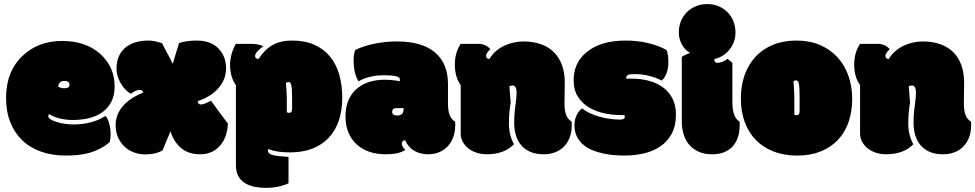

<svg xmlns="http://www.w3.org/2000/svg" viewBox="-20 -749 4790 943"><path d="M296.9 -315.4Q321.3 -315.4 321.3 -334Q321.3 -351.6 295.4 -351.6Q269.5 -351.6 265.6 -323.7Q279.8 -315.4 296.9 -315.4ZM303.2 15.1Q237.3 15.1 183.1 -3.7Q128.9 -22.5 90.6 -58.8Q52.2 -95.2 31 -147.7Q9.8 -200.2 9.8 -267.6Q9.8 -399.4 92.3 -476.1Q168.5 -547.9 285.2 -547.9Q401.4 -547.9 472.7 -483.9Q543 -419.4 543 -325.7Q543 -279.8 526.4 -248.3Q509.8 -216.8 481.4 -197Q453.1 -177.2 416 -168.5Q378.9 -159.7 338.4 -159.7Q269 -159.7 221.2 -188.5Q217.3 -185.5 217.3 -177.7Q217.3 -163.1 255.9 -150.9Q294.9 -137.7 343.8 -137.7Q362.8 -137.7 383.3 -140.1Q403.8 -142.6 423.8 -147.7Q443.8 -152.8 462.9 -160.9Q481.9 -168.9 497.6 -179.7Q504.4 -173.8 509.3 -162.6Q514.2 -151.4 517.3 -138.7Q520.5 -126 522 -113.3Q523.4 -100.6 523.4 -91.8Q523.4 -68.8 519 -51.3Q495.6 -31.2 470.2 -18.3Q444.8 -5.4 418 2Q391.1 9.3 362.3 12.2Q333.5 15.1 303.2 15.1Z M708 -549.8Q736.3 -549.8 775.4 -537.1Q777.3 -533.7 781 -526.6Q784.7 -519.5 790 -509.3Q793 -504.4 794.9 -500.5Q796.9 -496.6 798.8 -492.4Q800.8 -488.3 803.5 -483.9Q806.2 -479.5 809.6 -472.7Q813 -465.8 815.2 -461.7Q817.4 -457.5 818.8 -454.6Q820.3 -451.7 821.3 -449.5Q822.3 -447.3 823.7 -444.3L828.1 -435.5L859.4 -537.6Q878.9 -544.4 901.9 -547.1Q924.8 -549.8 945.3 -549.8Q1015.6 -549.8 1052.7 -511.2Q1090.3 -472.2 1090.3 -413.6Q1090.3 -382.8 1078.9 -356.9Q1067.4 -331.1 1048.1 -310.8Q1028.8 -290.5 1003.7 -275.9Q978.5 -261.2 951.2 -252.4Q951.2 -235.8 967.8 -235.8Q981.9 -235.8 1016.6 -254.4Q1029.3 -235.8 1051 -206.5Q1072.8 -177.2 1099.1 -142.1Q1098.1 -111.8 1089.1 -84.5Q1080.1 -57.1 1063 -36.4Q1045.9 -15.6 1021 -3.4Q996.1 8.8 963.4 8.8Q905.8 8.8 869.4 -22Q833 -52.7 817.4 -104.5L778.3 -10.3Q745.1 9.3 693.4 9.3Q662.1 9.3 635.3 -1.5Q608.4 -12.2 589.1 -31.2Q569.8 -50.3 558.8 -76.7Q547.9 -103 547.9 -134.8Q547.9 -215.3 632.8 -269.5Q645 -277.3 683.6 -294.9Q679.7 -307.6 667 -307.6Q647.5 -307.6 622.1 -288.1Q606.9 -297.4 594 -311.3Q581.1 -325.2 571.8 -341.8Q562.5 -358.4 557.4 -376.5Q552.2 -394.5 552.2 -412.1Q552.2 -447.3 564.2 -473.4Q576.2 -499.5 597.2 -516.4Q618.2 -533.2 646.7 -541.5Q675.3 -549.8 708 -549.8Z M1388.7 -198.2Q1392.1 -194.8 1399.4 -194.8Q1402.8 -194.8 1406 -196Q1409.2 -197.3 1411.1 -200.2Q1414.6 -205.1 1414.6 -218.8V-268.6Q1414.6 -314.5 1410.6 -331.1Q1407.2 -346.2 1396 -346.2Q1389.2 -346.2 1384.3 -341.3Q1388.7 -293 1388.7 -263.7ZM1232.9 -474.1Q1232.9 -459.5 1250 -459.5Q1279.3 -505.4 1318.6 -527.6Q1357.9 -549.8 1414.1 -549.8Q1477.5 -549.8 1523.9 -529.1Q1570.3 -508.3 1600.8 -471.2Q1631.3 -434.1 1646.2 -382.3Q1661.1 -330.6 1661.1 -269Q1661.1 -207.5 1644.5 -158Q1627.9 -108.4 1595.7 -73.5Q1563.5 -38.6 1515.4 -19.5Q1467.3 -0.5 1404.3 -0.5Q1335.9 -0.5 1299.3 -17.1Q1295.9 -15.1 1295.9 -8.8Q1295.9 -1.5 1301.3 3.7Q1306.6 8.8 1318.6 12.2Q1330.6 15.6 1349.9 17.8Q1369.1 20 1397 21.5V151.4Q1347.2 173.8 1286.6 173.8Q1258.3 173.8 1231.7 168.7Q1205.1 163.6 1184.3 151.1Q1163.6 138.7 1151.1 117.2Q1138.7 95.7 1138.7 62.5V-330.6Q1109.9 -371.1 1109.9 -431.2Q1109.9 -443.4 1111.8 -457Q1113.8 -470.7 1117.7 -484.4Q1121.6 -498 1127 -510.7Q1132.3 -523.4 1138.7 -533.7H1208Q1250.5 -533.7 1272.9 -522Q1232.9 -492.2 1232.9 -474.1Z M1926.8 -217.8Q1906.2 -217.8 1906.2 -199.2Q1906.2 -181.6 1930.2 -181.6Q1946.8 -181.6 1954.6 -189.5Q1962.4 -197.3 1962.4 -217.8ZM2180.2 -241.7Q2180.2 -206.5 2188 -185.1Q2195.8 -163.6 2215.3 -151.4Q2215.8 -149.9 2215.8 -142.1V-133.3Q2215.8 -102.5 2206.5 -76.7Q2197.3 -50.8 2180.2 -31.7Q2163.1 -12.7 2138.2 -2Q2113.3 8.8 2082 8.8Q2063.5 8.8 2046.1 4.4Q2028.8 0 2014.2 -8.8Q1999.5 -17.6 1988.3 -30.3Q1977.1 -43 1970.2 -59.6Q1953.6 -59.6 1953.6 -43.5Q1953.6 -29.8 1970.7 -12.7Q1939 8.8 1875 8.8Q1831.1 8.8 1794.7 -3.4Q1758.3 -15.6 1732.2 -39.3Q1706.1 -63 1691.4 -97.7Q1676.8 -132.3 1676.8 -177.7Q1676.8 -221.7 1690.9 -255.4Q1705.1 -289.1 1730.7 -311.8Q1756.3 -334.5 1791.7 -345.9Q1827.1 -357.4 1869.1 -357.4Q1883.3 -357.4 1897 -356.4Q1910.6 -355.5 1923.8 -353.5Q1932.6 -351.6 1937.3 -350.8Q1941.9 -350.1 1942.9 -349.6Q1944.3 -355 1944.3 -357.9Q1944.3 -370.6 1923.1 -375Q1901.9 -379.4 1866.7 -379.4Q1792.5 -379.4 1740.7 -349.6Q1716.8 -389.6 1716.8 -452.1Q1716.8 -487.8 1725.6 -504.4Q1772.9 -525.9 1825.2 -535.6Q1877.4 -545.4 1929.2 -545.4Q2053.2 -545.4 2116.7 -491.2Q2180.2 -437 2180.2 -337.4Z M2752.4 -241.7Q2752.4 -206.5 2760.3 -185.1Q2768.1 -163.6 2787.6 -151.4Q2788.1 -149.9 2788.1 -142.1V-133.3Q2788.1 -101.6 2778.6 -75.4Q2769 -49.3 2751.2 -30.5Q2733.4 -11.7 2707.5 -1.5Q2681.6 8.8 2649.4 8.8Q2613.8 8.8 2586.7 -2.4Q2559.6 -13.7 2541.5 -33.9Q2523.4 -54.2 2514.4 -82.8Q2505.4 -111.3 2505.4 -146Q2505.4 -180.2 2508.5 -206.3Q2511.7 -232.4 2513.2 -243.7Q2513.7 -249.5 2514.4 -254.4Q2515.1 -259.3 2515.6 -264.6Q2516.1 -270 2516.6 -277.1Q2517.1 -284.2 2517.1 -293.5Q2517.1 -312.5 2512 -320.8Q2506.8 -329.1 2498 -329.1Q2488.8 -329.1 2481.9 -325.2L2488.3 -245.6Q2479.5 -196.8 2479.5 -141.1Q2479.5 -85.9 2504.4 -40.5Q2456.5 8.8 2370.1 8.8Q2347.7 8.8 2324.7 2.2Q2301.8 -4.4 2283.7 -17.6Q2265.6 -30.8 2254.2 -50Q2242.7 -69.3 2242.7 -94.7V-331.1Q2213.9 -371.6 2213.9 -431.2Q2213.9 -490.2 2242.7 -533.7H2329.6Q2364.3 -533.7 2388.7 -507.8Q2367.2 -487.8 2367.2 -474.6Q2367.2 -459.5 2384.3 -459.5Q2396.5 -481 2415 -497.1Q2433.6 -513.2 2455.8 -523.9Q2478 -534.7 2502.2 -540Q2526.4 -545.4 2550.3 -545.4Q2598.6 -545.4 2636.5 -532Q2674.3 -518.6 2700.4 -492.7Q2726.6 -466.8 2740.2 -429Q2753.9 -391.1 2753.9 -341.8Z M3068.4 -382.8Q3055.7 -378.9 3055.7 -367.7V-365.2Q3055.7 -362.8 3056.2 -362.3Q3058.6 -362.8 3062.3 -362.8Q3065.9 -362.8 3070.3 -362.8H3082Q3125 -362.8 3164.6 -352.8Q3204.1 -342.8 3234.1 -321.5Q3264.2 -300.3 3282 -266.6Q3299.8 -232.9 3299.8 -186Q3299.8 -130.4 3278.8 -91.8Q3257.8 -53.2 3222.7 -29.5Q3187.5 -5.9 3141.8 4.6Q3096.2 15.1 3046.9 15.1Q3022.5 15.1 2994.6 12.7Q2966.8 10.3 2939.5 4.2Q2912.1 -2 2887.2 -12.5Q2862.3 -22.9 2843.3 -39.6Q2824.2 -56.2 2812.7 -79.6Q2801.3 -103 2801.3 -134.8Q2801.3 -148.4 2804.4 -161.4Q2807.6 -174.3 2813 -185.1Q2818.4 -195.8 2825.2 -204.1Q2832 -212.4 2839.4 -216.8Q2856.4 -202.6 2879.4 -192.1Q2902.3 -181.6 2927.7 -174.8Q2953.1 -168 2978.5 -164.8Q3003.9 -161.6 3025.4 -161.6Q3048.3 -161.6 3048.3 -174.3Q3048.3 -180.7 3046.9 -184.1Q3044.4 -183.6 3038.6 -183.6H3033.2Q2992.2 -183.6 2950.2 -192.1Q2908.2 -200.7 2874.3 -220.5Q2840.3 -240.2 2818.8 -273.4Q2797.4 -306.6 2797.4 -355.5Q2797.4 -440.4 2860.4 -492.2Q2929.7 -549.8 3052.2 -549.8Q3112.8 -549.8 3164.6 -537.1Q3216.3 -524.4 3253.4 -503.4Q3262.7 -484.4 3262.7 -444.3Q3262.7 -384.3 3230 -353Q3217.3 -360.4 3201.4 -366.2Q3185.5 -372.1 3168.9 -376.2Q3152.3 -380.4 3135.7 -382.6Q3119.1 -384.8 3104.5 -384.8Q3074.7 -384.8 3068.4 -382.8Z M3577.1 -246.1Q3577.1 -173.3 3612.3 -151.4Q3612.8 -149.9 3612.8 -142.1V-133.3Q3612.8 -101.1 3604 -74.7Q3595.2 -48.3 3578.1 -29.8Q3561 -11.2 3535.9 -1.2Q3510.7 8.8 3477.5 8.8Q3440.9 8.8 3413.1 -3.2Q3385.3 -15.1 3366.5 -36.4Q3347.7 -57.6 3338.1 -87.4Q3328.6 -117.2 3328.6 -152.3V-469.7Q3337.4 -476.1 3347.7 -480Q3357.9 -483.9 3369.1 -489.7Q3356 -496.6 3345.5 -507.6Q3335 -518.6 3328.1 -532Q3321.3 -545.4 3317.6 -560.1Q3314 -574.7 3314 -589.4Q3314 -619.6 3324.5 -645.3Q3335 -670.9 3353.8 -689.5Q3372.6 -708 3398.2 -718.5Q3423.8 -729 3454.1 -729Q3484.4 -729 3509.5 -718.3Q3534.7 -707.5 3553.2 -689Q3571.8 -670.4 3582 -644.8Q3592.3 -619.1 3592.3 -589.4Q3592.3 -565.9 3584.7 -544.7Q3577.1 -523.4 3563.2 -505.9Q3549.3 -488.3 3530.3 -476.1Q3511.2 -463.9 3488.3 -459Q3488.3 -440.4 3502.4 -440.4Q3527.8 -440.4 3553.2 -460Q3572.3 -445.3 3577.1 -439.5Z M3896 15.1Q3831.5 15.1 3780.3 -4.6Q3729 -24.4 3693.1 -60.8Q3657.2 -97.2 3637.9 -148.9Q3618.7 -200.7 3618.7 -265.1Q3618.7 -328.1 3637.2 -380.4Q3655.8 -432.6 3690.9 -470.5Q3726.1 -508.3 3776.9 -529.1Q3827.6 -549.8 3892.1 -549.8Q3956.1 -549.8 4006.6 -528.3Q4057.1 -506.8 4092.5 -468.5Q4127.9 -430.2 4146.7 -377.7Q4165.5 -325.2 4165.5 -263.2Q4165.5 -200.2 4147.5 -148.9Q4129.4 -97.7 4094.7 -61.3Q4060.1 -24.9 4010 -4.9Q3960 15.1 3896 15.1ZM3881.3 -186.5Q3884.8 -183.1 3892.1 -183.1Q3895.5 -183.1 3898.7 -184.3Q3901.9 -185.5 3903.8 -188.5Q3907.2 -193.4 3907.2 -207V-276.9Q3907.2 -322.8 3903.3 -339.4Q3899.9 -354.5 3888.7 -354.5Q3881.8 -354.5 3877 -349.6Q3881.3 -301.3 3881.3 -272Z M4713.9 -241.7Q4713.9 -206.5 4721.7 -185.1Q4729.5 -163.6 4749 -151.4Q4749.5 -149.9 4749.5 -142.1V-133.3Q4749.5 -101.6 4740 -75.4Q4730.5 -49.3 4712.6 -30.5Q4694.8 -11.7 4668.9 -1.5Q4643.1 8.8 4610.8 8.8Q4575.2 8.8 4548.1 -2.4Q4521 -13.7 4502.9 -33.9Q4484.9 -54.2 4475.8 -82.8Q4466.8 -111.3 4466.8 -146Q4466.8 -180.2 4470 -206.3Q4473.1 -232.4 4474.6 -243.7Q4475.1 -249.5 4475.8 -254.4Q4476.6 -259.3 4477.1 -264.6Q4477.5 -270 4478 -277.1Q4478.5 -284.2 4478.5 -293.5Q4478.5 -312.5 4473.4 -320.8Q4468.3 -329.1 4459.5 -329.1Q4450.2 -329.1 4443.4 -325.2L4449.7 -245.6Q4440.9 -196.8 4440.9 -141.1Q4440.9 -85.9 4465.8 -40.5Q4418 8.8 4331.5 8.8Q4309.1 8.8 4286.1 2.2Q4263.2 -4.4 4245.1 -17.6Q4227.1 -30.8 4215.6 -50Q4204.1 -69.3 4204.1 -94.7V-331.1Q4175.3 -371.6 4175.3 -431.2Q4175.3 -490.2 4204.1 -533.7H4291Q4325.7 -533.7 4350.1 -507.8Q4328.6 -487.8 4328.6 -474.6Q4328.6 -459.5 4345.7 -459.5Q4357.9 -481 4376.5 -497.1Q4395 -513.2 4417.2 -523.9Q4439.5 -534.7 4463.6 -540Q4487.8 -545.4 4511.7 -545.4Q4560.1 -545.4 4597.9 -532Q4635.7 -518.6 4661.9 -492.7Q4688 -466.8 4701.7 -429Q4715.3 -391.1 4715.3 -341.8Z"/></svg>

Font: Modak sl
Style: Regular
Weight: 400
Designer: Sarang Kulkarni, Maithili Shingre, Noopur Datye
Foundry: Ek Type
Version: Version 1.036;PS Version 1.000;hotconv 1.0.79;makeotf.lib2.5